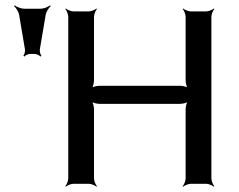

<svg xmlns="http://www.w3.org/2000/svg" viewBox="-20 -692 900 723"><path d="M776 -20V-629C776 -638 782 -653 787 -658L785 -660C780 -655 765 -649 756 -649H699C690 -649 675 -655 670 -660L668 -658C673 -653 679 -638 679 -629V-389C679 -380 683 -363 688 -358L690 -360C685 -365 668 -369 659 -369H354C345 -369 328 -365 323 -360L325 -358C330 -363 334 -380 334 -389V-629C334 -638 340 -653 345 -658L343 -660C338 -655 323 -649 314 -649H257C248 -649 233 -655 228 -660L226 -658C231 -653 237 -638 237 -629V-20C237 -11 231 4 226 9L228 11C233 6 248 0 257 0H314C323 0 338 6 343 11L345 9C340 4 334 -11 334 -20V-281C334 -290 330 -307 325 -312L323 -310C328 -305 345 -301 354 -301H659C668 -301 685 -305 690 -310L688 -312C683 -307 679 -290 679 -281V-20C679 -11 673 4 668 9L670 11C675 6 690 0 699 0H756C765 0 780 6 785 11L787 9C782 4 776 -11 776 -20ZM130 -506 152 -636C154 -648 164 -663 171 -669L169 -672C162 -666 144 -659 132 -659H72C60 -659 42 -666 35 -672L33 -669C40 -663 50 -648 52 -636L74 -506C75 -498 72 -486 68 -482L72 -479C75 -484 87 -489 94 -489H110C117 -489 129 -484 132 -479L136 -482C132 -486 129 -498 130 -506Z"/></svg>

Font: Gamestation Storm
Style: Regular
Weight: 400
Designer: Jonas Hecksher
Foundry: Jonas Hecksher, Playtypeª, e-types AS
Version: Version 1.003